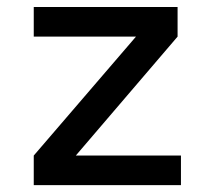

<svg xmlns="http://www.w3.org/2000/svg" viewBox="-20 -538 626 558"><path d="M149.4 -26.4 78.1 -85.9 424.8 -489.3 496.1 -431.6ZM78.1 0V-85.9H505.9V0ZM78.1 -431.6V-517.6H496.1V-431.6Z"/></svg>

Font: Cascadia Code PL
Style: Regular
Weight: 400
Monospace: yes
Designer: Aaron Bell
Foundry: Saja Typeworks
Version: Version 2102.003